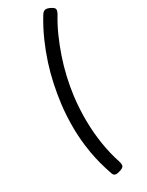

<svg xmlns="http://www.w3.org/2000/svg" viewBox="-264 -996 858 1117"><g transform="rotate(-30 165.0 -438.0)"><path d="M320 -895Q290 -846 265.5 -791Q241 -736 221 -677.5Q201 -619 187 -558.5Q173 -498 165 -436Q155 -355 156 -274.5Q157 -194 169 -118.5Q181 -43 203 23Q211 49 205 59Q199 69 177 75Q156 82 144.5 78.5Q133 75 128 56Q99 -27 85 -109Q71 -191 70 -273Q69 -355 79 -436Q87 -498 100 -559.5Q113 -621 133 -683Q153 -745 180.5 -807.5Q208 -870 246 -933Q257 -952 270 -955.5Q283 -959 305 -948Q324 -939 328.5 -929Q333 -919 320 -895Z"/></g></svg>

Font: Playwrite GB J
Style: Italic
Weight: 400
Italic angle: -7.01216°
Designer: Veronika Burian, José Scaglione
Foundry: TypeTogether
Version: Version 1.002